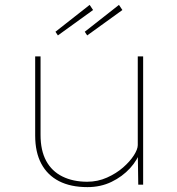

<svg xmlns="http://www.w3.org/2000/svg" viewBox="-20 -756 725 786"><path d="M338 10Q269 10 221.5 -14.5Q174 -39 149 -86Q124 -133 124 -201V-525H146V-204Q146 -140 169 -97.5Q192 -55 235.5 -33.5Q279 -12 337 -12Q380 -12 418 -29Q456 -46 484 -70.5Q512 -95 528 -120Q544 -145 544 -162V-525H566V0H546L544 -137L555 -140Q544 -102 512.5 -67.5Q481 -33 436.5 -11.5Q392 10 338 10ZM337 -611 327 -626 467 -736 481 -715ZM217 -611 207 -626 347 -736 361 -715Z"/></svg>

Font: Lexend Exa Thin
Style: Regular
Weight: 250
Designer: Bonnie Shaver-Troup, Thomas Jockin
Foundry: Lexend
Version: Version 1.007